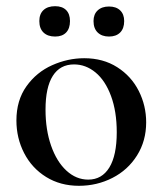

<svg xmlns="http://www.w3.org/2000/svg" viewBox="-20 -587 526 620"><path d="M33 -198Q33 -263 65.5 -308.5Q98 -354 148.5 -376.5Q199 -399 252 -399Q313 -399 358.5 -370Q404 -341 428 -293.5Q452 -246 452 -192Q452 -132 422.5 -85Q393 -38 343 -12.5Q293 13 235 13Q175 13 129 -15.5Q83 -44 58 -92.5Q33 -141 33 -198ZM357 -160Q357 -227 338.5 -277Q320 -327 288.5 -353Q257 -379 219 -379Q174 -379 150.5 -342Q127 -305 127 -233Q127 -168 145 -116.5Q163 -65 194.5 -36Q226 -7 265 -7Q309 -7 333 -46Q357 -85 357 -160ZM107 -519Q107 -542 120.5 -554.5Q134 -567 158 -567Q181 -567 193.5 -554.5Q206 -542 206 -519Q206 -495 193.5 -482Q181 -469 158 -469Q134 -469 120.5 -482Q107 -495 107 -519ZM282 -519Q282 -541 295.5 -553.5Q309 -566 332 -566Q355 -566 368 -553.5Q381 -541 381 -519Q381 -495 368 -482Q355 -469 332 -469Q309 -469 295.5 -482Q282 -495 282 -519Z"/></svg>

Font: Cormorant Infant SemiBold
Style: Regular
Weight: 600
Designer: Christian Thalmann (Catharsis Fonts)
Foundry: Catharsis Fonts
Version: Version 4.000